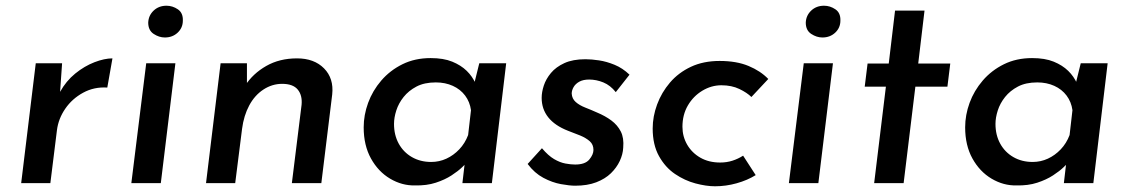

<svg xmlns="http://www.w3.org/2000/svg" viewBox="-20 -640 3945 671"><path d="M197 -419 190 -319Q211 -357 243 -383Q275 -409 310 -422.5Q345 -436 373 -436L355 -334Q309 -337 270.5 -316Q232 -295 208 -260Q184 -225 179 -185L156 0H54L105 -419Z M491 -419H593L542 0H439ZM498 -561Q499 -586 517 -603Q535 -620 562 -620Q583 -620 601.5 -607.5Q620 -595 619 -568Q619 -543 601 -526Q583 -509 556 -509Q536 -509 517 -521.5Q498 -534 498 -561Z M843 -419V-326L836 -340Q864 -383 910.5 -409.5Q957 -436 1018 -436Q1078 -436 1112.5 -401Q1147 -366 1141 -310L1103 0H1000L1034 -274Q1037 -307 1020.5 -327Q1004 -347 966 -347Q931 -347 900.5 -327Q870 -307 851 -271.5Q832 -236 826 -190L802 0H700L751 -419Z M1430 8Q1385 9 1343.5 -15.5Q1302 -40 1276.5 -86Q1251 -132 1251 -195Q1251 -238 1266.5 -280.5Q1282 -323 1312.5 -358.5Q1343 -394 1386.5 -415.5Q1430 -437 1485 -437Q1530 -437 1560.5 -424.5Q1591 -412 1611 -392.5Q1631 -373 1642 -348L1633 -330L1655 -419H1749L1699 0H1596L1608 -103L1616 -77Q1610 -70 1595.5 -56Q1581 -42 1558 -27Q1535 -12 1503 -1.5Q1471 9 1430 8ZM1487 -74Q1515 -74 1540 -85.5Q1565 -97 1585 -118Q1605 -139 1616 -168L1626 -255Q1622 -284 1605.5 -306Q1589 -328 1562.5 -340Q1536 -352 1503 -352Q1463 -352 1435.5 -337.5Q1408 -323 1390.5 -301Q1373 -279 1365 -254Q1357 -229 1357 -207Q1357 -168 1373.5 -138Q1390 -108 1419.5 -91Q1449 -74 1487 -74Z M1990 9Q1971 9 1940.5 3.5Q1910 -2 1879 -18.5Q1848 -35 1824 -67L1874 -122Q1896 -96 1916.5 -84Q1937 -72 1956 -68.5Q1975 -65 1990 -65Q2025 -65 2039.5 -82.5Q2054 -100 2054 -116Q2054 -135 2041 -146.5Q2028 -158 2007.5 -166.5Q1987 -175 1965 -183Q1919 -201 1896 -230Q1873 -259 1873 -298Q1873 -318 1880.5 -341Q1888 -364 1905.5 -385Q1923 -406 1952.5 -419.5Q1982 -433 2026 -433Q2047 -433 2073.5 -429Q2100 -425 2128 -413.5Q2156 -402 2180 -379L2132 -318Q2113 -342 2088.5 -352Q2064 -362 2039 -362Q2018 -362 2004.5 -354.5Q1991 -347 1984.5 -335.5Q1978 -324 1978 -313Q1979 -295 1992 -283.5Q2005 -272 2025.5 -264Q2046 -256 2066 -247Q2095 -235 2116.5 -219Q2138 -203 2149.5 -180.5Q2161 -158 2158 -124Q2157 -101 2146 -77.5Q2135 -54 2115 -34.5Q2095 -15 2064 -3Q2033 9 1990 9Z M2621 -28Q2592 -10 2554.5 0.5Q2517 11 2479 11Q2448 11 2410.5 1Q2373 -9 2339 -32Q2305 -55 2283 -94.5Q2261 -134 2261 -191Q2261 -233 2276.5 -275Q2292 -317 2321.5 -351.5Q2351 -386 2394.5 -406.5Q2438 -427 2495 -427Q2554 -427 2596 -409.5Q2638 -392 2665 -364L2606 -301Q2591 -316 2564 -329Q2537 -342 2501 -342Q2466 -342 2434.5 -323Q2403 -304 2384 -271.5Q2365 -239 2365 -197Q2365 -163 2381.5 -134.5Q2398 -106 2427.5 -89Q2457 -72 2497 -72Q2520 -72 2540 -78.5Q2560 -85 2577 -96Z M2789 -419H2891L2840 0H2737ZM2796 -561Q2797 -586 2815 -603Q2833 -620 2860 -620Q2881 -620 2899.5 -607.5Q2918 -595 2917 -568Q2917 -543 2899 -526Q2881 -509 2854 -509Q2834 -509 2815 -521.5Q2796 -534 2796 -561Z M3108 -603H3211L3189 -418H3301L3291 -337H3179L3138 0H3035L3076 -337H3002L3012 -418H3086Z M3532 8Q3487 9 3445.5 -15.5Q3404 -40 3378.5 -86Q3353 -132 3353 -195Q3353 -238 3368.5 -280.5Q3384 -323 3414.5 -358.5Q3445 -394 3488.5 -415.5Q3532 -437 3587 -437Q3632 -437 3662.5 -424.5Q3693 -412 3713 -392.5Q3733 -373 3744 -348L3735 -330L3757 -419H3851L3801 0H3698L3710 -103L3718 -77Q3712 -70 3697.5 -56Q3683 -42 3660 -27Q3637 -12 3605 -1.5Q3573 9 3532 8ZM3589 -74Q3617 -74 3642 -85.5Q3667 -97 3687 -118Q3707 -139 3718 -168L3728 -255Q3724 -284 3707.5 -306Q3691 -328 3664.5 -340Q3638 -352 3605 -352Q3565 -352 3537.5 -337.5Q3510 -323 3492.5 -301Q3475 -279 3467 -254Q3459 -229 3459 -207Q3459 -168 3475.5 -138Q3492 -108 3521.5 -91Q3551 -74 3589 -74Z"/></svg>

Font: Josefin Sans Medium
Style: Italic
Weight: 500
Italic angle: -7°
Designer: Santiago Orozco
Foundry: Typemade
Version: Version 2.000